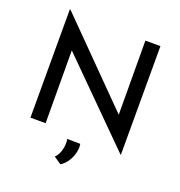

<svg xmlns="http://www.w3.org/2000/svg" viewBox="-166 -888 1171 1246"><g transform="rotate(20 420.0 -265.0)"><path d="M734 25 206 -502 208 0H103V-748H107L635 -214L633 -725H737V25ZM389 218 338 183Q361 162 371 123.5Q381 85 375 48L465 49Q470 76 462.5 108.5Q455 141 436.5 170.5Q418 200 389 218Z"/></g></svg>

Font: Reem Kufi Ink
Style: Regular
Weight: 400
Designer: Khaled Hosny
Version: Version 1.7